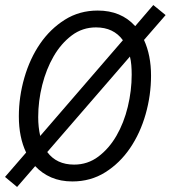

<svg xmlns="http://www.w3.org/2000/svg" viewBox="-34 -710 679 764"><path d="M254 12Q207 12 170 -4Q133 -20 106 -49L34 34L-14 -6L70 -103Q41 -164 41 -247Q41 -325 63 -401Q85 -477 125.5 -536Q166 -595 224 -631.5Q282 -668 355 -668Q448 -668 504 -606L576 -690L625 -650L539 -551Q567 -490 567 -409Q567 -331 545.5 -255.5Q524 -180 483.5 -120.5Q443 -61 385 -24.5Q327 12 254 12ZM118 -244Q118 -204 126 -169L455 -550Q418 -601 348 -601Q294 -601 251.5 -569Q209 -537 179.5 -486Q150 -435 134 -371.5Q118 -308 118 -244ZM261 -55Q315 -55 357.5 -87Q400 -119 429.5 -170Q459 -221 474.5 -285Q490 -349 490 -413Q490 -433 488.5 -451Q487 -469 483 -485L154 -105Q191 -55 261 -55Z"/></svg>

Font: Source Code Pro
Style: Italic
Weight: 400
Italic angle: -11°
Monospace: yes
Designer: Paul D. Hunt, Teo Tuominen
Foundry: Adobe Systems Incorporated
Version: Version 1.050;PS 1.000;hotconv 16.6.51;makeotf.lib2.5.65220